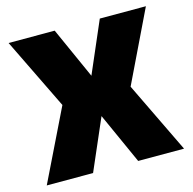

<svg xmlns="http://www.w3.org/2000/svg" viewBox="-97 -748 851 847"><g transform="rotate(-15 328.0 -325.0)"><path d="M14.5 -650.5H225L330 -416.5L431 -650.5H641.5L484.5 -325L641.5 0H432L327 -233L226 0H14.5L173 -325Z"/></g></svg>

Font: Overused Grotesk Black
Style: Regular
Weight: 900
Version: Version 0.004